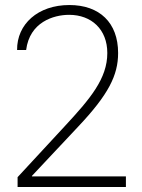

<svg xmlns="http://www.w3.org/2000/svg" viewBox="-20 -744 564 764"><path d="M50 0H481V-42H107V-44L291 -240C412 -368 450 -445 450 -533C450 -654 376 -724 256 -724C131 -724 47 -648 48 -545H84C98 -656 193 -685 255 -685C344 -685 407 -627 407 -533C407 -431 339 -351 236 -240L50 -39Z"/></svg>

Font: Kathrein 35 Thin
Style: Regular
Weight: 250
Designer: Lazydogs Typefoundry, based on Open Sans by Ascender Corporation
Foundry: Lazydogs Typefoundry
Version: Version 1.003;PS 001.003;hotconv 1.0.88;makeotf.lib2.5.64775